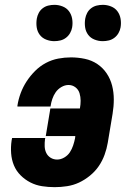

<svg xmlns="http://www.w3.org/2000/svg" viewBox="-20 -765 540 793"><path d="M206 8Q179 8 153.5 4Q128 0 105.5 -11.5Q83 -23 65 -41Q47 -59 37.5 -82Q28 -105 26 -131.5Q24 -158 28 -185L30 -195H167L166 -191Q164 -176 164.5 -161Q165 -146 171 -133.5Q177 -121 189 -113.5Q201 -106 216 -106Q231 -106 245.5 -114.5Q260 -123 268.5 -136Q277 -149 282 -164Q287 -179 290 -194L291 -203H169L188 -317H310Q313 -333 313 -349Q313 -365 308.5 -380Q304 -395 291.5 -404.5Q279 -414 263 -414Q248 -414 233.5 -405.5Q219 -397 210 -384Q201 -371 196 -356Q191 -341 189 -327V-325H52V-329Q56 -355 65.5 -380.5Q75 -406 90 -429Q105 -452 125 -472Q145 -492 169.5 -505Q194 -518 220.5 -523Q247 -528 273 -528Q302 -528 330.5 -522Q359 -516 382 -500.5Q405 -485 420.5 -462Q436 -439 443 -411.5Q450 -384 450 -354.5Q450 -325 445 -295L425 -175Q421 -151 412 -126Q403 -101 388 -79Q373 -57 351.5 -39.5Q330 -22 306.5 -11Q283 0 257 4Q231 8 206 8ZM404 -595Q387 -595 370.5 -601.5Q354 -608 344 -621.5Q334 -635 331.5 -652.5Q329 -670 332 -688Q334 -700 340 -711.5Q346 -723 356.5 -731Q367 -739 379.5 -742Q392 -745 405 -745Q422 -745 438.5 -738.5Q455 -732 465 -718.5Q475 -705 478 -687.5Q481 -670 478 -652Q476 -640 469.5 -628.5Q463 -617 452.5 -609Q442 -601 429.5 -598Q417 -595 404 -595ZM204 -595Q187 -595 170.5 -601.5Q154 -608 144 -621.5Q134 -635 131.5 -652.5Q129 -670 132 -688Q134 -700 140 -711.5Q146 -723 156.5 -731Q167 -739 179.5 -742Q192 -745 205 -745Q222 -745 238.5 -738.5Q255 -732 265 -718.5Q275 -705 278 -687.5Q281 -670 278 -652Q276 -640 269.5 -628.5Q263 -617 252.5 -609Q242 -601 229.5 -598Q217 -595 204 -595Z"/></svg>

Font: Iosevka Term Curly Heavy
Style: Italic
Weight: 900
Italic angle: -9°
Designer: Belleve Invis
Foundry: Belleve Invis
Version: Version 32.3.0